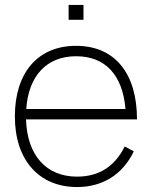

<svg xmlns="http://www.w3.org/2000/svg" viewBox="-20 -740 613 775"><path d="M257 -660H317V-720H257ZM291 -27C167.5 -27 89.5 -112 85 -258H533C533 -445.5 442.5 -555 287 -555C133.5 -555 40 -447.5 40 -270C40 -93.5 138 15 291 15C394.5 15 475.5 -36 520 -129L483.5 -149C446 -73 384.5 -27 291 -27ZM86 -300C95 -434 168.5 -513 287 -513C404.5 -513 475 -438 486.5 -300Z"/></svg>

Font: Vela Sans ExtLt
Style: Regular
Weight: 200
Designer: Principal design: Mikhail Sharanda - project Manrope.
Design modification: Ravid Balaliev
Foundry: Mikhail Sharanda
Version: Version 1.001